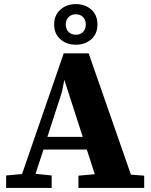

<svg xmlns="http://www.w3.org/2000/svg" viewBox="-20 -920 740 940"><path d="M10 0V-61L88 -68L292 -659H414L621 -65L686 -60V0H364V-60L444 -67L405 -188H193L154 -69L233 -61V0ZM283 -469 212 -250H385L295 -529ZM351 -750Q374 -750 387 -764Q400 -778 400 -800Q400 -822 387 -836Q374 -850 351 -850Q329 -850 315.5 -836Q302 -822 302 -800Q302 -778 315.5 -764Q329 -750 351 -750ZM351 -701Q306 -701 275.5 -728Q245 -755 245 -800Q245 -845 275.5 -872.5Q306 -900 351 -900Q396 -900 426.5 -873.5Q457 -847 457 -800Q457 -754 426.5 -727.5Q396 -701 351 -701Z"/></svg>

Font: Source Serif 4 SmText
Style: Bold
Weight: 700
Designer: Frank Grießhammer
Foundry: Adobe
Version: Version 4.005;hotconv 1.1.0;makeotfexe 2.6.0